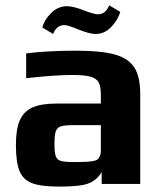

<svg xmlns="http://www.w3.org/2000/svg" viewBox="-20 -682 604 712"><path d="M39 0ZM39 -145Q39 -203 53.5 -236Q68 -269 100.5 -283.5Q133 -298 190 -298H354V-331Q354 -362 345.5 -377Q337 -392 314.5 -398Q292 -404 247 -404Q185 -404 77 -392V-484Q156 -494 262 -494Q355 -494 405.5 -480Q456 -466 478 -432Q500 -398 500 -333V0H357V-44Q340 -15 311 -3Q282 10 201 10Q133 10 99.5 -2.5Q66 -15 52.5 -47.5Q39 -80 39 -145ZM321 -84Q335 -86 340.5 -90Q346 -94 350 -103Q354 -110 354 -124V-218H254Q220 -218 206 -213.5Q192 -209 187 -195.5Q182 -182 182 -148Q182 -115 187 -102Q192 -89 206.5 -85Q221 -81 258 -81Q302 -81 321 -84ZM137 -580Q144 -608 169.5 -633.5Q195 -659 228 -659Q251 -659 290 -644Q328 -629 344 -629Q371 -629 385 -662L426 -638Q418 -609 393 -582.5Q368 -556 335 -556Q312 -556 270 -573Q231 -589 219 -589Q190 -589 177 -556Z"/></svg>

Font: Play
Style: Bold
Weight: 700
Designer: Jonas Hecksher (Cyrillic expansion: Cyreal)
Foundry: Jonas Hecksher, Playtype, e-types AS
Version: Version 2.101; ttfautohint (v1.5.65-e2d9)